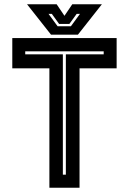

<svg xmlns="http://www.w3.org/2000/svg" viewBox="-20 -878 603 898"><path d="M211 0V-558.5H37.5V-700H525.5V-558.5H352V0ZM274 -61H288V-624H465V-638H98V-624H274ZM218.5 -716 106.5 -858H245L281.5 -804L318 -858H456.5L344.5 -716ZM249.5 -755H311.5L354 -813H338.5L304.5 -766H256.5L222.5 -813H207Z"/></svg>

Font: Tourney Thin
Style: Regular
Weight: 100
Designer: Tyler Finck
Foundry: Etcetera Type Co
Version: Version 1.015